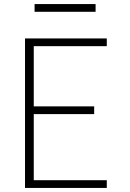

<svg xmlns="http://www.w3.org/2000/svg" viewBox="-20 -924 640 944"><path d="M103 0V-735H505V-697H146V-401H443V-363H146V-38H505V0ZM450 -866H150V-904H450Z"/></svg>

Font: Iosevka Curly XLtEx
Style: Regular
Weight: 200
Width: 7
Monospace: yes
Designer: Belleve Invis
Foundry: Belleve Invis
Version: Version 11.1.0; ttfautohint (v1.8.3)